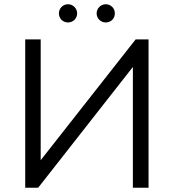

<svg xmlns="http://www.w3.org/2000/svg" viewBox="-20 -886 820 906"><path d="M681 0V-700H620L172 -130V-700H99V0H160L607 -570V0ZM479 -780C503 -780 522 -798 522 -823C522 -847 503 -866 479 -866C456 -866 436 -847 436 -823C436 -798 456 -780 479 -780ZM301 -780C324 -780 344 -798 344 -823C344 -847 324 -866 301 -866C277 -866 258 -847 258 -823C258 -798 277 -780 301 -780Z"/></svg>

Font: Chess Sans
Style: Regular
Weight: 400
Designer: Wolf Bōese
Foundry: Wolf Bōese
Version: Version 7.223;Glyphs 3.3 (3306)